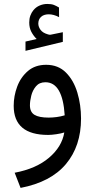

<svg xmlns="http://www.w3.org/2000/svg" viewBox="-20 -669 470 952"><path d="M161.6 -475.6Q146 -491.2 135.5 -511Q125 -530.8 125 -557.6Q125 -576.7 130.6 -591.8Q136.2 -606.9 145.5 -618.2Q158.2 -633.8 176.5 -641.6Q194.8 -649.4 214.4 -649.4Q234.4 -649.4 246.6 -644.8Q258.8 -640.1 272.5 -631.8L272.9 -584Q246.1 -598.1 221.2 -598.1Q212.4 -598.1 201.9 -595.5Q191.4 -592.8 183.6 -585.4Q169.9 -573.2 169.9 -551.3Q170.4 -535.2 181.4 -520.5Q192.4 -505.9 216.3 -499Q218.8 -498.5 221.2 -497.6Q223.6 -496.6 227.1 -496.6Q230 -496.6 231.9 -497.1L291.5 -509.3V-461.4L106.4 -417V-462.9ZM298.8 -12.2Q282.2 -6.8 258.5 -3.4Q234.9 0 218.8 0Q47.9 0 47.9 -144.5Q47.9 -192.9 65.2 -239.5Q82.5 -286.1 118.4 -316.9Q154.3 -347.7 209 -347.7Q268.6 -347.7 306.9 -309.3Q345.2 -271 363.5 -210Q381.8 -148.9 381.8 -81.1Q381.8 55.2 306.9 144.5Q231.9 233.9 82 262.7L52.7 187.5Q159.2 167.5 223.1 113Q287.1 58.6 298.8 -12.2ZM300.8 -97.2Q290.5 -261.2 205.1 -261.2Q175.3 -261.2 158.4 -241.2Q141.6 -221.2 135 -194.6Q128.4 -168 128.4 -147Q128.4 -113.3 151.1 -99.6Q173.8 -85.9 221.2 -85.9Q240.2 -85.9 260.7 -88.6Q281.2 -91.3 300.8 -97.2Z"/></svg>

Font: Vazir FD
Style: Regular-FD
Weight: 400
Designer: Saber Rastikerdar
Foundry: Saber Rastikerdar
Version: Version 30.0.0